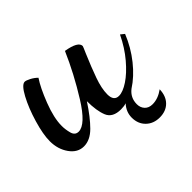

<svg xmlns="http://www.w3.org/2000/svg" viewBox="-118 -431 718 718"><g transform="rotate(-45 240.5 -72.0)"><path d="M369 100Q398 100 427 79Q426 114 406 134Q386 154 353 154Q320 154 299 133.5Q278 113 278 80Q278 50 300 26Q288 30 272 30Q228 30 215.5 -0.5Q203 -31 203 -82Q169 -30 139 0Q109 30 76 30Q43 30 21 -1Q-1 -32 -1 -74Q-1 -110 15 -164Q31 -218 52.5 -258Q74 -298 90 -298Q97 -298 111.5 -290.5Q126 -283 137 -272Q116 -241 93.5 -183Q71 -125 71 -83Q71 -64 76.5 -43.5Q82 -23 101 -23Q138 -23 189.5 -105.5Q241 -188 278 -273Q338 -263 338 -239Q338 -237 326 -210Q305 -161 290 -119Q275 -77 275 -46Q275 -11 302 -11Q323 -11 352.5 -30.5Q382 -50 413 -86.5Q444 -123 467 -171L482 -159Q461 -107 427 -64.5Q393 -22 354 3Q327 24 327 58Q327 76 338 88Q349 100 369 100Z"/></g></svg>

Font: Dancing Script
Style: Bold
Weight: 700
Designer: Pablo Impallari
Foundry: Pablo Impallari
Version: Version 2.000